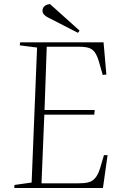

<svg xmlns="http://www.w3.org/2000/svg" viewBox="-20 -933 592 953"><path d="M164 -697 78 -708 80 -723H494L508 -563L490 -561L471 -627Q462 -658 450 -674Q438 -690 420 -695.5Q402 -701 372 -701H212L201 -387H450L448 -364H200L186 -23H368Q399 -23 419 -28Q439 -33 453.5 -50.5Q468 -68 478 -102L496 -163H514L491 0H51L52 -15L137 -27ZM375 -781 367 -770 217 -847Q207 -852 199 -860Q191 -868 191 -880Q191 -887 194 -893.5Q197 -900 205 -905.5Q213 -911 228 -913Z"/></svg>

Font: Literata 60pt ExtraLight
Style: Italic
Weight: 250
Italic angle: -2°
Designer: Latin by Veronika Burian and Jose Scaglione. Greek by Irene Vlachou. Cyrillic by Vera Evstafieva
Foundry: TypeTogether
Version: Version 3.103;gftools[0.9.29]